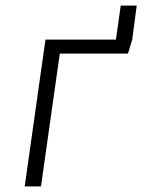

<svg xmlns="http://www.w3.org/2000/svg" viewBox="-20 -664 507 684"><path d="M467 -644 451 -523 436 -473H193L126 0H68L142 -523H393L410 -644Z"/></svg>

Font: Fira Sans Light
Style: Italic
Weight: 300
Italic angle: -8°
Designer: bBox Type GmbH & Carrois Corporate GbR & Edenspiekermann AG
Foundry: bBox Type GmbH & Carrois Corporate GbR & Edenspiekermann AG
Version: Version 4.301